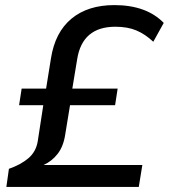

<svg xmlns="http://www.w3.org/2000/svg" viewBox="-20 -734 663 754"><path d="M5 0 15 -71Q63 -88 92 -113Q121 -138 128 -178L150 -321H55L65 -386H161L180 -504Q196 -607 260.5 -660.5Q325 -714 429 -714Q555 -714 623 -644L582 -570Q550 -600 515.5 -614.5Q481 -629 433 -629Q303 -629 283 -501L264 -386H442L432 -321H255L236 -205Q229 -159 206.5 -130Q184 -101 151 -86H539L525 0Z"/></svg>

Font: Mulish SemiBold
Style: Italic
Weight: 600
Italic angle: -9°
Designer: Vernon Adams
Foundry: Vernon Adams
Version: Version 3.603; ttfautohint (v1.8.3)